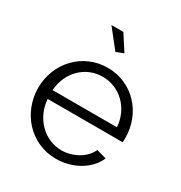

<svg xmlns="http://www.w3.org/2000/svg" viewBox="-173 -854 933 989"><g transform="rotate(30 293.5 -360.0)"><path d="M300 10C401 10 490 -44 522 -120L463 -136C439 -80 370 -42 303 -42C203 -42 118 -124 110 -236H556C557 -240 557 -252 557 -263C557 -406 451 -530 299 -530C149 -530 39 -408 39 -262C39 -114 149 10 300 10ZM109 -288C117 -398 197 -477 300 -477C400 -477 484 -399 492 -288ZM291 -620 335 -637 275 -730H204Z"/></g></svg>

Font: Raleway Reg
Style: Regular
Weight: 400
Designer: Matt McInerney, Pablo Impallari, Rodrigo Fuenzalida
Foundry: Matt McInerney, Pablo Impallari, Rodrigo Fuenzalida
Version: Version 3.00 July 28, 2015